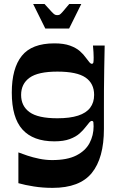

<svg xmlns="http://www.w3.org/2000/svg" viewBox="-20 -717 585 943"><path d="M238.3 205.7Q189.6 205.7 146.3 198.8Q102.9 192 70.3 182.7V31.5Q88.2 38.5 114.9 47.4Q141.5 56.2 172.9 62.7Q204.3 69.2 236 69.2Q310.3 69.2 355 46.4Q399.7 23.6 419.7 -14.1Q439.7 -51.9 439.7 -96.5Q439.7 -109.1 438.7 -116.1Q437.7 -123.1 430.6 -123.1Q425.6 -123.1 419.3 -116.3Q413 -109.5 400.3 -92.8Q389.3 -78.1 371 -61.6Q352.6 -45.1 322.6 -34Q292.6 -22.8 247 -22.8Q142.9 -22.8 90.4 -80.8Q37.9 -138.7 37.9 -262.1Q37.9 -381.4 87.1 -442.7Q136.2 -504 247 -504Q293.6 -504 323.8 -493Q354 -482 372.3 -465.9Q390.6 -449.7 401.3 -434.1Q413.6 -417.4 419.6 -410.6Q425.6 -403.7 430.6 -403.7Q437.7 -403.7 438.8 -411.2Q440 -418.7 440 -434.7Q440 -445 439.1 -460.9Q438.3 -476.7 436.6 -493.4H494.1Q493.1 -435.7 491.9 -379.7Q490.8 -323.6 490.6 -274.6Q490.4 -225.7 490.4 -188.7Q490.4 -166 490.4 -149Q490.4 -132 490.4 -116.9Q490.4 -101.7 490.4 -83.8Q490.4 59.3 430.9 132.5Q371.4 205.7 238.3 205.7ZM261.7 -136.1Q323.4 -136.1 363.4 -149.1Q403.4 -162 422.8 -187.8Q442.3 -213.5 442.3 -250.7Q442.3 -307.2 400 -336.2Q357.7 -365.3 261.7 -365.3Q166.7 -365.3 125.2 -335.2Q83.7 -305.2 83.7 -250.7Q83.7 -196.2 125.2 -166.2Q166.7 -136.1 261.7 -136.1ZM202.5 -576.9 142.8 -697.4H198.6Q223.3 -670 234 -658.7Q244.7 -647.4 249.7 -645Q254.7 -642.7 261 -642.7Q268.3 -642.7 272.9 -645Q277.4 -647.4 287.4 -658.7Q297.4 -670 320.1 -697.4H379.2L319.5 -576.9Z"/></svg>

Font: Ojuju ExtraLight
Style: Regular
Weight: 200
Designer: Chisaokwu Joboson, Mirko Velimirovic
Foundry: Udi Foundry
Version: Version 1.000